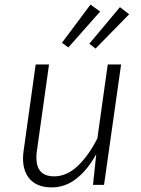

<svg xmlns="http://www.w3.org/2000/svg" viewBox="-20 -803 613 834"><path d="M80 -115Q80 -132 83 -151L135 -523H193L141 -153Q138 -135 138 -119Q138 -37 215 -37Q270 -37 317.5 -82Q365 -127 403 -202L448 -523H506L432 0H384L398 -133Q361 -66 312.5 -27.5Q264 11 204 11Q145 11 112.5 -22Q80 -55 80 -115ZM415 -753 277 -597 249 -617 373 -783ZM541 -741 395 -592 368 -613 501 -772Z"/></svg>

Font: FiraGO Light
Style: Italic
Weight: 300
Italic angle: -8°
Designer: bBox Type GmbH
Foundry: bBox Type GmbH
Version: Version 1.001